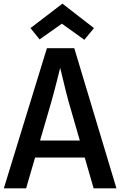

<svg xmlns="http://www.w3.org/2000/svg" viewBox="-20 -1032 660 1052"><path d="M1 0 237 -768H387L618 0H493L355 -478Q349 -498 341.5 -529.5Q334 -561 325.5 -595.5Q317 -630 309.5 -661.5Q302 -693 297 -713H323Q318 -693 310 -661Q302 -629 293 -593.5Q284 -558 275.5 -526Q267 -494 261 -473L123 0ZM143 -169V-262H466V-169ZM495 -878 442 -814 311 -908H327L197 -816L147 -878L322 -1012Z"/></svg>

Font: Yaldevi ExtraLight SemiBold
Style: Regular
Weight: 600
Version: Version 1.100